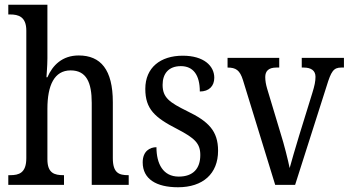

<svg xmlns="http://www.w3.org/2000/svg" viewBox="-20 -780 1474 810"><path d="M15 0H250V-41H248C210 -41 180 -49 180 -108V-321C180 -420 209 -483 278 -483C344 -483 367 -433 367 -346V0H523V-41H521C482 -41 456 -50 456 -113V-349C456 -486 405 -546 312 -546C243 -546 202 -505 180 -454H176C176 -460 180 -501 180 -534V-760H15V-719H23C57 -719 91 -710 91 -651V-113C91 -50 60 -41 23 -41H15Z M731 10C836 10 900 -47 900 -144C900 -228 859 -268 770 -311C695 -348 666 -368 666 -422C666 -469 691 -501 743 -501C795 -501 823 -464 823 -394C862 -394 884 -417 884 -452C884 -502 840 -545 751 -545C657 -545 593 -495 593 -405C593 -320 633 -284 727 -236C802 -197 825 -175 825 -126C825 -69 795 -35 734 -35C668 -35 640 -89 640 -159C613 -159 582 -143 582 -95C582 -25 639 10 731 10Z M1005 -442 1141 0H1225L1358 -417C1377 -479 1387 -495 1420 -495H1431V-536H1253V-495H1261C1293 -495 1311 -482 1311 -456C1311 -437 1307 -418 1298 -389L1242 -208C1225 -152 1209 -97 1202 -71C1195 -105 1179 -170 1163 -220L1107 -406C1102 -423 1099 -439 1099 -455C1099 -480 1113 -495 1146 -495H1158V-536H940V-495C975 -495 992 -484 1005 -442Z"/></svg>

Font: Noto Serif Bengali Condensed
Style: Regular
Weight: 400
Width: 3
Designer: Juan Bruce, Universal Thirst, Indian Type Foundry and the Monotype Design Team.
Foundry: Monotype Imaging Inc.
Version: Version 2.003